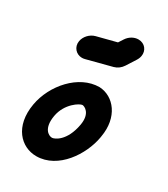

<svg xmlns="http://www.w3.org/2000/svg" viewBox="-133 -563 553 632"><g transform="rotate(30 143.0 -247.5)"><path d="M241.9 -456.2C245.7 -477.5 231.3 -498.3 206.2 -498.3C190.2 -498.3 173.7 -489.2 163.6 -473.4L152.4 -456.1L78.1 -437C58.3 -431.7 42.6 -414.4 39.3 -395.6C35.1 -371.6 52.7 -352.7 74.7 -352.7C78.4 -352.7 82.3 -353.2 86.3 -354.3L180.6 -378.8C194 -382.5 204.5 -390.7 212.1 -402.5L234.7 -437.9C238.5 -443.9 240.9 -450.1 241.9 -456.2ZM106.2 2.9C189.5 2.9 246.6 -86.4 258.7 -155.3C259 -157.2 259.3 -159 259.6 -160.9C273.7 -240.7 229.3 -295.5 173.8 -298.2C95.3 -298.2 27.2 -219.7 13.2 -140.1C-3.1 -48.1 48.5 2.9 106.2 2.9ZM154.3 -219.2C161.2 -219.2 189.8 -208.2 181.3 -160C169.1 -91.2 130 -75.5 120.9 -75.5C107.9 -75.5 82.4 -89.6 91.5 -141.4C100.6 -193 144.5 -219.2 154.3 -219.2Z"/></g></svg>

Font: TudorRose
Style: Oblique
Weight: 500
Italic angle: 10°
Version: Version 001.000